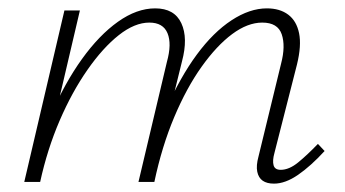

<svg xmlns="http://www.w3.org/2000/svg" viewBox="-20 -435 824 459"><path d="M635 4Q618 4 608 -3Q598 -10 595 -24.5Q592 -39 598 -61L652 -283Q663 -325 653.5 -353Q644 -381 607 -381Q572 -381 535 -353.5Q498 -326 462 -275.5Q426 -225 396.5 -155Q367 -85 349 0H321Q343 -97 377 -174Q411 -251 450.5 -304.5Q490 -358 533.5 -386.5Q577 -415 618 -415Q649 -415 669 -400Q689 -385 695 -355.5Q701 -326 690 -281L636 -69Q631 -51 634 -40Q637 -29 651 -29Q671 -29 692.5 -46.5Q714 -64 740 -91L756 -74Q723 -38 692.5 -17Q662 4 635 4ZM38 0 134 -410H171L75 0ZM50 0Q70 -86 102.5 -161.5Q135 -237 176 -294Q217 -351 262 -383Q307 -415 351 -415Q397 -415 413.5 -379.5Q430 -344 415 -288L344 0H311L379 -287Q391 -330 380.5 -355.5Q370 -381 337 -381Q302 -381 264 -351Q226 -321 189 -268Q152 -215 122.5 -146.5Q93 -78 76 0Z"/></svg>

Font: Ysabeau Office ExtraLight
Style: Italic
Weight: 250
Italic angle: -12°
Designer: Christian Thalmann (Catharsis Fonts)
Version: Version 2.001;gftools[0.9.30]; featfreeze: tnum,lnum,ss02